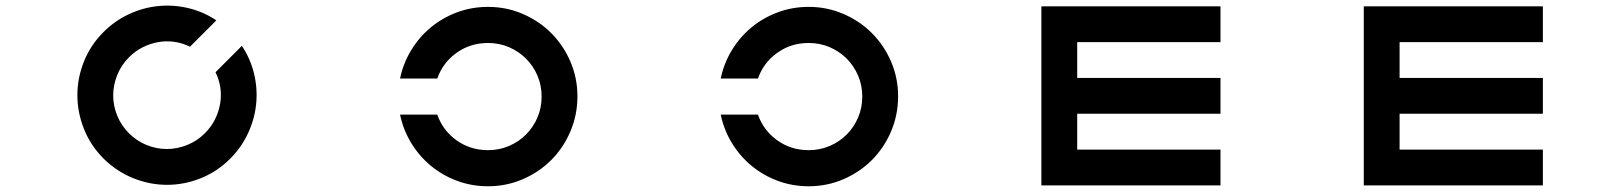

<svg xmlns="http://www.w3.org/2000/svg" viewBox="-20 -647 5654 670"><path d="M341 -535Q381 -575 431 -598Q481 -621 533.5 -626Q586 -631 638 -618.5Q690 -606 735 -576L643 -484Q617 -497 588.5 -501Q560 -505 532 -500Q504 -495 478 -482Q452 -469 430 -447Q403 -420 389 -385Q375 -350 375 -314Q375 -278 389 -243.5Q403 -209 430 -182Q457 -155 491.5 -141Q526 -127 562 -127Q598 -127 633 -141Q668 -155 695 -182Q717 -204 730 -230Q743 -256 748 -284Q753 -312 749 -340.5Q745 -369 732 -395L824 -487Q854 -442 866.5 -390Q879 -338 874 -285.5Q869 -233 846 -183Q823 -133 783 -93Q738 -48 680.5 -25Q623 -2 563 -2Q503 -2 445.5 -25Q388 -48 342 -93Q296 -139 273 -197Q250 -255 250 -315Q250 -375 273 -432.5Q296 -490 341 -535Z M1683 3Q1626 3 1575 -16Q1524 -35 1483.5 -68.5Q1443 -102 1415 -148Q1387 -194 1376 -247H1506Q1525 -192 1573 -157.5Q1621 -123 1683 -123Q1722 -123 1756 -137.5Q1790 -152 1815.5 -177.5Q1841 -203 1855.5 -237Q1870 -271 1870 -310Q1870 -349 1855.5 -383Q1841 -417 1815.5 -442.5Q1790 -468 1756 -482.5Q1722 -497 1683 -497Q1621 -497 1573 -462.5Q1525 -428 1506 -373H1376Q1387 -426 1415 -472Q1443 -518 1483.5 -551.5Q1524 -585 1575 -604Q1626 -623 1683 -623Q1747 -623 1804 -598.5Q1861 -574 1903.5 -531.5Q1946 -489 1970.5 -432Q1995 -375 1995 -311Q1995 -246 1970.5 -188.5Q1946 -131 1903.5 -88.5Q1861 -46 1804 -21.5Q1747 3 1683 3Z M2802 3Q2745 3 2694 -16Q2643 -35 2602.5 -68.5Q2562 -102 2534 -148Q2506 -194 2495 -247H2625Q2644 -192 2692 -157.5Q2740 -123 2802 -123Q2841 -123 2875 -137.5Q2909 -152 2934.5 -177.5Q2960 -203 2974.5 -237Q2989 -271 2989 -310Q2989 -349 2974.5 -383Q2960 -417 2934.5 -442.5Q2909 -468 2875 -482.5Q2841 -497 2802 -497Q2740 -497 2692 -462.5Q2644 -428 2625 -373H2495Q2506 -426 2534 -472Q2562 -518 2602.5 -551.5Q2643 -585 2694 -604Q2745 -623 2802 -623Q2866 -623 2923 -598.5Q2980 -574 3022.5 -531.5Q3065 -489 3089.5 -432Q3114 -375 3114 -311Q3114 -246 3089.5 -188.5Q3065 -131 3022.5 -88.5Q2980 -46 2923 -21.5Q2866 3 2802 3Z M3614 -625H4239V-500H3739V-375H4239V-250H3739V-125H4239V0H3614Z M4739 -625H5364V-500H4864V-375H5364V-250H4864V-125H5364V0H4739Z"/></svg>

Font: Eyechart
Style: Regular
Weight: 400
Designer: Peter Wiegel
Foundry: Peter Wiegel
Version: Version 1.000